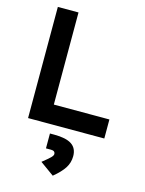

<svg xmlns="http://www.w3.org/2000/svg" viewBox="-143 -776 871 1157"><g transform="rotate(15 293.0 -198.0)"><path d="M69.8 0V-693.4H198.7V-118.7H545.4V0ZM303.2 296.9 215.8 233.9Q252 205.1 265.4 191.7Q278.8 178.2 278.8 169.4Q278.8 148.4 252.9 148.4H221.2V55.7H248Q322.3 55.7 357.2 79.1Q392.1 102.5 392.1 151.9Q392.1 192.4 370.8 225.6Q349.6 258.8 303.2 296.9Z"/></g></svg>

Font: Cascadia Mono PL
Style: Bold
Weight: 700
Monospace: yes
Designer: Aaron Bell
Foundry: Saja Typeworks
Version: Version 2404.023; ttfautohint (v1.8.4)